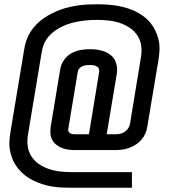

<svg xmlns="http://www.w3.org/2000/svg" viewBox="-20 -789 790 898"><path d="M315 89Q292 89 268 88Q244 87 221.5 83Q199 79 177 72Q155 65 135 55Q115 45 97.5 31.5Q80 18 66 1Q52 -16 42.5 -36Q33 -56 28 -78.5Q23 -101 24 -125Q25 -149 29 -172L93 -557Q96 -578 103 -599Q110 -620 122 -639Q134 -658 150 -674.5Q166 -691 185 -704Q204 -717 224 -727Q244 -737 265 -744.5Q286 -752 307 -756.5Q328 -761 349 -764Q370 -767 392 -768Q414 -769 435 -769Q458 -769 481.5 -767.5Q505 -766 528 -762Q551 -758 573 -751.5Q595 -745 615 -735Q635 -725 653 -711.5Q671 -698 684.5 -681Q698 -664 707.5 -644Q717 -624 722 -601.5Q727 -579 726 -555Q725 -531 721 -508L669 -197Q667 -181 660 -165Q653 -149 641.5 -135.5Q630 -122 615 -112.5Q600 -103 583.5 -97Q567 -91 550.5 -89Q534 -87 517 -87H333Q317 -87 301 -89Q285 -91 270.5 -96.5Q256 -102 244 -111.5Q232 -121 224.5 -134.5Q217 -148 216 -164Q215 -180 217 -196L262 -467Q266 -489 279.5 -508.5Q293 -528 313.5 -539.5Q334 -551 356.5 -555Q379 -559 401 -559Q418 -559 435.5 -556.5Q453 -554 468.5 -548Q484 -542 497 -532Q510 -522 517.5 -507.5Q525 -493 527 -476Q529 -459 526 -442L479 -161H517Q529 -161 540.5 -163Q552 -165 562 -171.5Q572 -178 579 -188Q586 -198 588 -210L639 -520Q644 -547 640.5 -574Q637 -601 623 -622.5Q609 -644 587.5 -658.5Q566 -673 541 -681.5Q516 -690 489 -693Q462 -696 434 -696Q414 -696 394 -694.5Q374 -693 354.5 -690Q335 -687 315 -681.5Q295 -676 276 -667.5Q257 -659 239.5 -647Q222 -635 208 -619Q194 -603 186 -584Q178 -565 175 -545L111 -160Q106 -133 109.5 -106Q113 -79 127 -57.5Q141 -36 162.5 -21.5Q184 -7 209 1.5Q234 10 261 13Q288 16 315 16H597V89ZM333 -161H396L444 -454Q445 -462 441.5 -469Q438 -476 431 -479.5Q424 -483 416 -484Q408 -485 400 -485Q391 -485 382.5 -484Q374 -483 366 -479.5Q358 -476 351.5 -469.5Q345 -463 344 -455L299 -184Q298 -178 301 -173Q304 -168 309.5 -165Q315 -162 321 -161.5Q327 -161 333 -161Z"/></svg>

Font: Iosevka Etoile Oblique
Style: Regular
Weight: 400
Italic angle: -9°
Designer: Belleve Invis
Foundry: Belleve Invis
Version: Version 15.5.2; ttfautohint (v1.8.4)